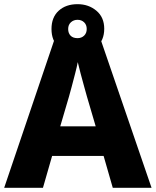

<svg xmlns="http://www.w3.org/2000/svg" viewBox="-20 -901 747 921"><path d="M521 0 477 -153H230L186 0H0L243 -717H461L707 0ZM397 -438Q392 -456 383.5 -486.5Q375 -517 366.5 -549Q358 -581 353 -603Q349 -581 340.5 -548.5Q332 -516 324 -485.5Q316 -455 311 -438L269 -295H439ZM352 -643Q296 -643 261.5 -674.5Q227 -706 227 -762Q227 -818 261.5 -849.5Q296 -881 352 -881Q405 -881 442.5 -849.5Q480 -818 480 -763Q480 -707 443 -675Q406 -643 352 -643ZM352 -718Q371 -718 383.5 -730Q396 -742 396 -762Q396 -782 383.5 -794Q371 -806 352 -806Q333 -806 320 -794Q307 -782 307 -762Q307 -742 318.5 -730Q330 -718 352 -718Z"/></svg>

Font: Noto Sans Sinhala UI ExtraBold
Style: Regular
Weight: 800
Designer: Jelle Bosma - Monotype Design Team
Foundry: Monotype Imaging Inc.
Version: Version 2.006; ttfautohint (v1.8.4.7-5d5b)